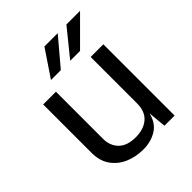

<svg xmlns="http://www.w3.org/2000/svg" viewBox="-202 -849 985 985"><g transform="rotate(-45 290.0 -356.5)"><path d="M266.5 10Q212.5 9.5 167.5 -10.2Q122.5 -30 95.2 -69Q68 -108 68 -166V-517H160.5V-175.5Q160.5 -125 191.8 -93.5Q223 -62 286 -62Q343 -62 377.8 -91.8Q412.5 -121.5 412.5 -180.5V-517H504.5V0H431L421.5 -99Q407.5 -40.5 364.5 -15Q321.5 10.5 266.5 10ZM283 -723 185 -577.5H256.5L379.5 -723ZM442.5 -723 324.5 -577.5H396L541.5 -723Z"/></g></svg>

Font: Public Sans
Style: Regular
Weight: 400
Designer: The Public Sans project authors (U.S. Web Design System). Libre Franklin designed by Pablo Impallari and Rodrigo Fuenzal
Version: Version 1.008; ttfautohint (v1.8.1) -l 8 -r 50 -G 200 -x 14 